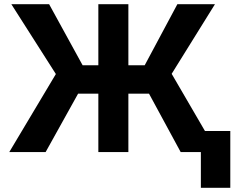

<svg xmlns="http://www.w3.org/2000/svg" viewBox="-20 -727 1121 918"><path d="M593.8 -415H671.9L828.1 -707H1007.8L800.8 -374L960 -100.6H1081.1V170.9H940.4V0H843.8L692.4 -279.3H593.8V0H450.2V-279.3H353.5L198.2 0H24.4L247.1 -373L34.2 -707H214.8L375 -415H450.2V-707H593.8Z"/></svg>

Font: Pretendard Std
Style: Bold
Weight: 700
Designer: Base glyphs from Inter by Rasmus Andersson; Hangeul glyphs from Noto Sans CJK(Source Han Sans) by Jang Soo-young and Kan
Foundry: Kil Hyung-jin
Version: Version 1.309